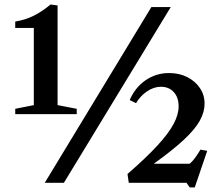

<svg xmlns="http://www.w3.org/2000/svg" viewBox="-20 -792 958 832"><path d="M174 0 636 -761.5H720L257 0ZM46 -297.5V-320.5L126.5 -336.5V-671H46V-698.5Q90.5 -706 126.5 -724Q162.5 -742 199 -772.5L229.5 -768.5V-336.5L312.5 -320.5V-297.5ZM802 20 788 0H538L532.5 -38Q613.5 -108.5 662 -161.2Q710.5 -214 732.2 -254.8Q754 -295.5 754 -331Q754 -370 733 -393Q712 -416 677 -416Q646.5 -416 617 -396Q587.5 -376 569.5 -345L542 -358.5Q565.5 -413 610.8 -444.2Q656 -475.5 713 -475.5Q756.5 -475.5 791.2 -458Q826 -440.5 846.2 -410.5Q866.5 -380.5 866.5 -343Q866.5 -306.5 845.8 -269Q825 -231.5 776.8 -186.5Q728.5 -141.5 646.5 -82.5H802Q813.5 -92 825 -107.5Q836.5 -123 848.5 -143.5L878 -138.5L824 20Z"/></svg>

Font: Libre Caslon Text Medium
Style: Regular
Weight: 500
Designer: Pablo Impallari, Rodrigo Fuenzalida, Katja Schimmel
Foundry: Pablo Impallari, Rodrigo Fuenzalida
Version: Version 2.000